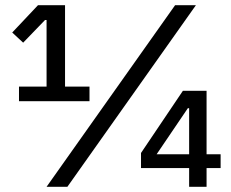

<svg xmlns="http://www.w3.org/2000/svg" viewBox="-20 -718 889 738"><path d="M53 -329V-385H159V-641H153L69 -554L27 -593L126 -698H230V-385H324V-329ZM159 0 653 -698H733L239 0ZM707 0V-72H522V-130L683 -369H774V-125H828V-72H774V0ZM707 -302H702L582 -125H707Z"/></svg>

Font: IBM Plex Sans Hebrew Text
Style: Regular
Weight: 450
Designer: Mike Abbink, Paul van der Laan, Pieter van Rosmalen, Yanek Iontef
Foundry: Bold Monday
Version: Version 1.2